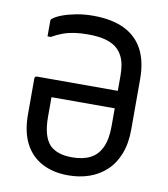

<svg xmlns="http://www.w3.org/2000/svg" viewBox="-83 -790 765 876"><g transform="rotate(10 300.0 -351.5)"><path d="M279 -720Q365 -720 423 -692Q481 -664 510 -609Q539 -554 539 -472V-239Q539 -174 520 -125.5Q501 -77 467 -45.5Q433 -14 388.5 1.5Q344 17 291 17Q221 17 169.5 -10.5Q118 -38 90.5 -91.5Q63 -145 63 -225V-392Q63 -395 64 -397Q65 -399 67.5 -400.5Q70 -402 74 -402H448V-472Q448 -499 444 -521.5Q440 -544 431 -561.5Q422 -579 409 -592Q387 -613 353 -622.5Q319 -632 270 -632Q235 -632 207.5 -628Q180 -624 155 -615Q130 -606 104 -591H89V-664Q89 -666 90 -668.5Q91 -671 93 -672Q108 -685 136 -695.5Q164 -706 200.5 -713Q237 -720 279 -720ZM448 -321H155V-230Q155 -185 164 -152.5Q173 -120 192 -100Q209 -84 234 -75.5Q259 -67 294 -67Q345 -67 379 -84.5Q413 -102 430.5 -140Q448 -178 448 -238Z"/></g></svg>

Font: Code D OnePiece
Style: Regular
Weight: 400
Version: Version 1.085; ttfautohint (v1.8.4.7-5d5b);Nerd Fonts 3.0.2